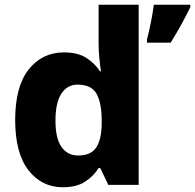

<svg xmlns="http://www.w3.org/2000/svg" viewBox="-20 -780 823 810"><path d="M245 10Q156 10 100 -62Q44 -134 44 -274Q44 -415 101 -487Q158 -559 250 -559Q308 -559 344 -536Q380 -513 402 -479H406Q403 -497 399.5 -530.5Q396 -564 396 -597V-760H565V0H437L403 -71H396Q375 -37 339 -13.5Q303 10 245 10ZM309 -124Q363 -124 385.5 -157Q408 -190 409 -257V-272Q409 -345 387.5 -384Q366 -423 307 -423Q264 -423 239 -385Q214 -347 214 -271Q214 -196 239.5 -160Q265 -124 309 -124ZM783 -750Q766 -715 746 -678.5Q726 -642 700 -600H600V-613Q608 -643 616.5 -685.5Q625 -728 629 -760H783Z"/></svg>

Font: Noto Sans Gurmukhi UI ExtraBold
Style: Regular
Weight: 800
Designer: Jelle Bosma - Monotype Design Team
Foundry: Monotype Imaging Inc.
Version: Version 2.004; ttfautohint (v1.8.4.7-5d5b)